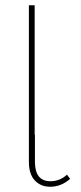

<svg xmlns="http://www.w3.org/2000/svg" viewBox="-20 -701 307 731"><path d="M247 -20Q213 10 171 10Q135 10 112.5 -14Q90 -38 90 -85V-681H112V-188H113V-85Q113 -11 172 -11Q208 -11 235 -36Z"/></svg>

Font: Fira Sans Extra Condensed Thin
Style: Regular
Weight: 250
Width: 1
Designer: Carrois Corporate & Edenspiekermann AG
Foundry: Carrois Corporate GbR & Edenspiekermann AG
Version: Version 4.203